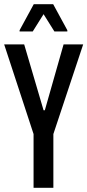

<svg xmlns="http://www.w3.org/2000/svg" viewBox="-21 -901 419 921"><path d="M140 0V-258L-1 -688H95L188 -372H194L284 -688H378L235 -258V0ZM73 -750V-756L141 -881H234L302 -756V-750H240L188 -833L136 -750Z"/></svg>

Font: Saira ExtraCondensed SemiBold
Style: Regular
Weight: 600
Width: 2
Designer: Hector Gatti with collaboration of the Omnibus-Type team
Foundry: Omnibus-Type
Version: Version 1.101